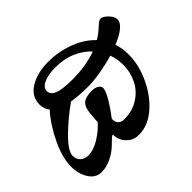

<svg xmlns="http://www.w3.org/2000/svg" viewBox="-127 -720 916 916"><g transform="rotate(-45 331.0 -262.5)"><path d="M569 -369Q581 -336 581 -295Q582 -226 549 -153.5Q516 -81 461.5 -33.5Q407 14 345 14Q315 14 295.5 -0.5Q276 -15 266.5 -34.5Q257 -54 258 -69Q258 -75 255 -75Q253 -75 245 -69Q240 -65 217 -42Q194 -19 160.5 -2.5Q127 14 93 14Q54 14 31 -22.5Q8 -59 8 -108Q8 -166 44 -242.5Q80 -319 129 -373Q111 -394 111 -423Q111 -478 161 -508.5Q211 -539 285 -539Q353 -539 416.5 -515.5Q480 -492 522 -448Q548 -463 575 -488Q587 -499 593.5 -503.5Q600 -508 607 -508Q622 -508 642 -487.5Q662 -467 662 -448Q662 -408 569 -369ZM181 -445Q181 -421 210 -409Q239 -397 308 -397Q399 -397 470 -423Q439 -457 393 -476.5Q347 -496 288 -496Q242 -496 211.5 -482Q181 -468 181 -445ZM515 -350Q467 -336 418.5 -328Q370 -320 338 -320Q278 -320 228 -328Q160 -280 105 -225.5Q50 -171 50 -139Q50 -115 65.5 -101Q81 -87 105 -87Q140 -87 180.5 -112Q221 -137 248 -168Q250 -188 250 -196Q252 -232 257 -249Q264 -274 281.5 -284Q299 -294 335 -294Q356 -294 369 -285.5Q382 -277 382 -264Q382 -259 381 -256Q375 -233 353.5 -198.5Q332 -164 307 -132Q306 -111 316.5 -99.5Q327 -88 347 -88Q402 -88 443.5 -114Q485 -140 506.5 -183Q528 -226 528 -274Q528 -315 515 -350Z"/></g></svg>

Font: EB Garamond
Style: Bold Italic
Weight: 700
Italic angle: -17.2°
Designer: Georg Duffner and Octavio Pardo
Foundry: Georg Duffner
Version: Version 1.000